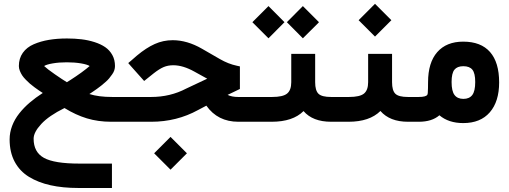

<svg xmlns="http://www.w3.org/2000/svg" viewBox="-20 -624 2607 984"><path d="M600.6 0H549.8Q482.9 0 425.5 -17.3Q368.2 -34.7 310.5 -70.3Q230.5 -30.8 191.4 11.5Q152.3 53.7 152.3 86.9Q152.3 155.8 205.3 185.1Q258.3 214.4 386.7 214.4H534.2H553.7V233.9V319.8V339.4H534.2H380.9Q301.8 339.4 239 325.4Q176.3 311.5 128.7 282.5Q81.1 253.4 55.2 204.8Q29.3 156.2 29.3 90.3Q29.3 55.2 42.2 21Q55.2 -13.2 78.9 -43Q102.5 -72.8 132.6 -98.4Q162.6 -124 199.2 -147.5Q186.5 -155.8 179.7 -160.4Q172.9 -165 158 -175.8Q143.1 -186.5 134 -194.6Q125 -202.6 112.8 -214.8Q100.6 -227.1 93.8 -237.5Q86.9 -248 81.8 -260.7Q76.7 -273.4 76.7 -285.6Q76.7 -324.7 96.9 -353.3Q117.2 -381.8 152.8 -397.2Q188.5 -412.6 230.7 -419.7Q272.9 -426.8 323.2 -426.8Q363.3 -426.8 397.7 -422.6Q432.1 -418.5 464.4 -408.2Q496.6 -397.9 519.3 -382.3Q542 -366.7 555.7 -342Q569.3 -317.4 569.3 -285.6Q569.3 -274.9 565.9 -264.2Q562.5 -253.4 554.7 -242.7Q546.9 -231.9 539.6 -222.7Q532.2 -213.4 519.5 -202.6Q506.8 -191.9 498.8 -185.1Q490.7 -178.2 476.3 -168.2Q461.9 -158.2 456.3 -154.3Q450.7 -150.4 438 -142.1Q484.9 -127 555.2 -127H600.6Q606 -127 609.4 -106.4Q612.8 -85.9 612.8 -66.9V-61.5Q612.8 -41.5 609.6 -20.8Q606.4 0 600.6 0ZM322.8 -202.6Q330.6 -207.5 342.8 -215.3Q355 -223.1 369.1 -232.7Q383.3 -242.2 396.7 -252Q410.2 -261.7 421.6 -270.8Q433.1 -279.8 439.5 -285.6Q427.7 -293.5 395.3 -299.1Q362.8 -304.7 322.3 -304.7Q282.2 -304.7 250 -299.1Q217.8 -293.5 206.1 -285.6Q221.2 -271 261 -243.4Q300.8 -215.8 322.8 -202.6Z M770 161.6 854 77.6 938 161.6 854 245.6ZM1259.3 0H1201.7Q1095.7 0 1037.6 -82.5L995.1 -60.1Q885.7 0 755.4 0H595.7Q589.8 0 586.7 -20.8Q583.5 -41.5 583.5 -61.5V-66.9Q583.5 -85.9 586.9 -106.4Q590.3 -127 595.7 -127H754.4Q852.5 -127 934.1 -169.9L1042 -220.7L976.6 -256.8Q918 -289.6 868.2 -289.6Q840.8 -289.6 818.8 -280.3Q796.9 -271 768.1 -248.5L733.4 -220.7L718.8 -209L706.5 -222.7L650.4 -285.6L637.2 -300.8L652.3 -313.5L682.1 -339.4Q729.5 -378.9 772.9 -398.4Q816.4 -418 865.2 -418Q939 -418 1014.6 -374.5L1106.9 -321.3Q1149.9 -296.4 1193.8 -287.1L1209.5 -283.7V-268.1V-180.2V-168L1198.2 -162.6L1146.5 -137.7Q1168.5 -127 1200.2 -127H1259.3Q1264.6 -127 1268.1 -106.4Q1271.5 -85.9 1271.5 -66.9V-61.5Q1271.5 -41.5 1268.3 -20.8Q1265.1 0 1259.3 0Z M1450.2 -510.3 1532.2 -592.8 1614.7 -510.3Q1611.8 -507.3 1608.9 -503.9Q1602.5 -497.6 1574.7 -470Q1546.9 -442.4 1532.2 -427.7ZM1273.4 -510.3 1356 -592.8 1438 -510.3 1356 -427.7ZM1687.5 0H1677.2Q1582.5 0 1535.6 -54.7Q1481 0 1372.1 0H1254.4Q1248.5 0 1245.4 -20.8Q1242.2 -41.5 1242.2 -61.5V-66.9Q1242.2 -85.9 1245.6 -106.4Q1249 -127 1254.4 -127H1374.5Q1430.2 -127 1451.4 -144.5Q1472.7 -162.1 1472.7 -202.6V-328.6V-348.1H1492.2H1575.7H1595.2V-328.6V-202.6Q1595.2 -160.2 1612.1 -143.6Q1628.9 -127 1676.8 -127H1687.5Q1692.9 -127 1696.3 -106.4Q1699.7 -85.9 1699.7 -66.9V-61.5Q1699.7 -41.5 1696.5 -20.8Q1693.4 0 1687.5 0Z M2081.1 0H2071.3Q1977.5 0 1929.7 -55.2Q1874 0 1766.1 0H1682.6Q1676.8 0 1673.6 -20.8Q1670.4 -41.5 1670.4 -61.5V-66.9Q1670.4 -85.9 1673.8 -106.4Q1677.2 -127 1682.6 -127H1768.6Q1824.2 -127 1845.5 -144.5Q1866.7 -162.1 1866.7 -202.6V-328.6V-348.1H1886.2H1969.7H1989.3V-328.6V-202.6Q1989.3 -160.2 2006.1 -143.6Q2022.9 -127 2070.8 -127H2081.1Q2086.4 -127 2089.8 -106.4Q2093.3 -85.9 2093.3 -66.9V-61.5Q2093.3 -41.5 2090.1 -20.8Q2086.9 0 2081.1 0ZM1817.9 -520.5 1901.9 -604.5 1985.8 -520.5 1901.9 -436.5Z M2076.2 -127H2125.5Q2145.5 -127 2156.2 -130.1Q2167 -133.3 2169.4 -137.2Q2171.9 -141.1 2172.4 -147.9Q2173.8 -169.4 2173.8 -202.6Q2173.8 -303.2 2220.9 -356.9Q2268.1 -410.6 2354 -410.6Q2444.8 -410.6 2491.5 -357.4Q2538.1 -304.2 2538.1 -201.7Q2538.1 -103.5 2490.2 -48.3Q2442.4 6.8 2354 6.8Q2279.3 6.8 2231.9 -33.2Q2193.8 0 2126.5 0H2076.2Q2070.3 0 2067.1 -20.8Q2064 -41.5 2064 -61.5V-66.9Q2064 -85.9 2067.4 -106.4Q2070.8 -127 2076.2 -127ZM2415.5 -203.6Q2415.5 -248.5 2401.1 -266.6Q2386.7 -284.7 2354.5 -284.7Q2323.2 -284.7 2308.8 -266.6Q2294.4 -248.5 2294.4 -203.6Q2294.4 -156.7 2309.6 -137Q2324.7 -117.2 2355 -117.2Q2385.3 -117.2 2400.4 -137Q2415.5 -156.7 2415.5 -203.6Z"/></svg>

Font: Shabnam FD-WOL
Style: Bold-FD-WOL
Weight: 700
Foundry: DejaVu fonts team - Redesigned by Saber Rastikerdar - Based on Vazir font
Version: Version 5.0.0